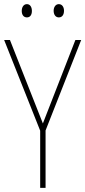

<svg xmlns="http://www.w3.org/2000/svg" viewBox="-20 -907 412 927"><path d="M85 -854C85 -837 93 -823 110 -823C126 -823 134 -836 134 -854C134 -872 126 -887 110 -887C93 -887 85 -871 85 -854ZM239 -855C239 -837 248 -823 264 -823C281 -823 289 -837 289 -855C289 -873 280 -887 264 -887C248 -887 239 -872 239 -855ZM187 -311 28 -714H0L174 -276V0H200V-277L372 -714H344Z"/></svg>

Font: Noto Sans Thai Cond Thin
Style: Regular
Weight: 100
Width: 3
Designer: Monotype Design Team
Foundry: Monotype Imaging Inc.
Version: Version 2.002